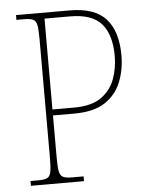

<svg xmlns="http://www.w3.org/2000/svg" viewBox="-52 -757 619 800"><g transform="rotate(-5 257.5 -357.0)"><path d="M45 0V-20H78Q103 -20 115 -26Q127 -32 130.5 -51Q134 -70 134 -108V-606Q134 -645 130.5 -663.5Q127 -682 115 -688Q103 -694 78 -694H45V-714H269Q374 -714 421 -661.5Q468 -609 468 -509Q468 -449 447.5 -397.5Q427 -346 380 -315Q333 -284 251 -284H162V-108Q162 -70 165.5 -51Q169 -32 181 -26Q193 -20 218 -20H267V0ZM252 -309Q326 -309 366.5 -338Q407 -367 423.5 -412.5Q440 -458 440 -509Q440 -597 400.5 -643Q361 -689 269 -689H162V-309Z"/></g></svg>

Font: Noto Serif Hebrew SemiCondensed Thin
Style: Regular
Weight: 100
Width: 4
Designer: Monotype Design Team
Foundry: Monotype Imaging Inc.
Version: Version 2.004; ttfautohint (v1.8.4.7-5d5b)